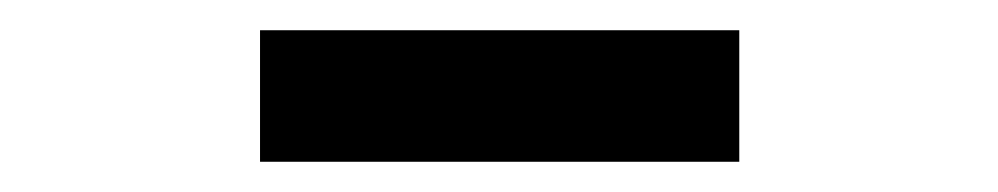

<svg xmlns="http://www.w3.org/2000/svg" viewBox="-20 -780 660 127"><path d="M152 -673V-760H469V-673Z"/></svg>

Font: Noto Sans KR SemiBold
Style: Regular
Weight: 600
Designer: Ryoko NISHIZUKA  (kana, bopomofo & ideographs); Paul D. Hunt (Latin, Greek & Cyrillic); Sandoll Communications , Soo-you
Foundry: Adobe
Version: Version 2.004-H2;hotconv 1.0.118;makeotfexe 2.5.65603